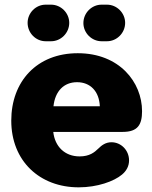

<svg xmlns="http://www.w3.org/2000/svg" viewBox="-20 -783 647 815"><path d="M196.8 -607.9C238.8 -607.9 273.9 -643.1 273.9 -686C273.9 -728 238.8 -763.2 196.8 -763.2H173.8C131.8 -763.2 97.2 -728 97.2 -686C97.2 -643.1 131.8 -607.9 173.8 -607.9ZM434.1 -607.9C476.1 -607.9 511.2 -643.1 511.2 -686C511.2 -728 476.1 -763.2 434.1 -763.2H411.1C369.1 -763.2 334 -728 334 -685.1C334 -643.1 369.1 -607.9 411.1 -607.9ZM314 12.2C393.1 12.2 463.9 -13.2 498 -42C517.1 -58.1 527.8 -78.1 527.8 -102.1C527.8 -145 494.1 -179.2 453.1 -179.2C428.2 -179.2 411.1 -166 397.9 -152.8C380.9 -136.2 359.9 -119.1 317.9 -119.1C254.9 -119.1 212.9 -161.1 206.1 -223.1H501C564.9 -223.1 583 -253.9 583 -311C583 -434.1 486.8 -557.1 310.1 -557.1C136.2 -557.1 27.8 -437 27.8 -271C27.8 -99.1 148.9 12.2 314 12.2ZM207 -332C213.9 -396 251 -434.1 307.1 -434.1C362.8 -434.1 400.9 -396 403.8 -332Z"/></svg>

Font: Jellee Bold
Style: Regular
Weight: 700
Designer: Alfredo Marco Pradil
Foundry: Hanken Design Co.
Version: Version 1.223;hotconv 1.0.109;makeotfexe 2.5.65596